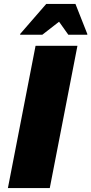

<svg xmlns="http://www.w3.org/2000/svg" viewBox="-20 -952 462 972"><path d="M160 -720H372L232 0H20ZM82 -776V-780L214 -932H362L422 -780V-776H326L279 -842L194 -776Z"/></svg>

Font: Kufam Black
Style: Italic
Weight: 900
Italic angle: -11°
Designer: Artur Schmal
Foundry: Original Type
Version: Version 1.301; ttfautohint (v1.8.3)